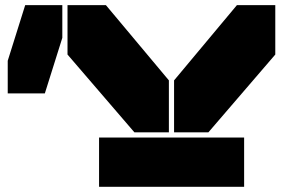

<svg xmlns="http://www.w3.org/2000/svg" viewBox="-20 -720 1091 740"><path d="M220.2 -700.2V-574.2L152.8 -359.9H9.8V-485.8L77.1 -700.2ZM240.2 -509.8V-700.2H388.2L630.9 -410.2V-210H498ZM361.8 0V-189.9H920.9V0ZM650.9 -210V-410.2L893.1 -700.2H1041V-509.8L783.2 -210Z"/></svg>

Font: Nastup Basic
Style: Regular
Weight: 400
Designer: Maksym Kobuzan
Foundry: Zakznak
Version: Version 1.020;FEAKit 1.0